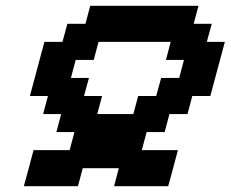

<svg xmlns="http://www.w3.org/2000/svg" viewBox="-20 -645 799 665"><path d="M375 0H562.5Q568.4 -21 579.6 -62.5Q590.8 -104 596.2 -125H471.2L487.8 -187.5H550.3L566.9 -250H629.4L646 -312.5H708.5L758.8 -500H696.3L713.4 -562.5H650.9L667.5 -625H292.5L275.9 -562.5H213.4L196.3 -500H133.8L83.5 -312.5H146L129.4 -250H191.9L175.3 -187.5H237.8L221.2 -125H96.2Q90.8 -104 79.6 -62.5Q68.4 -21 62.5 0H250L266.6 -62.5H391.6ZM441.9 -250H316.9L333.5 -312.5H271L288.1 -375H225.6L242.2 -437.5H304.7L321.3 -500H571.3L554.7 -437.5H617.2L600.6 -375H538.1L521 -312.5H458.5Z"/></svg>

Font: Faithful 32x
Style: Oblique
Weight: 400
Foundry: Faithful Resource Pack
Version: Version 1.0; January 27, 2023